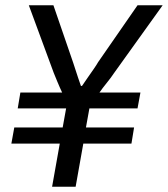

<svg xmlns="http://www.w3.org/2000/svg" viewBox="-20 -706 635 726"><path d="M177 0 206 -163H23L34 -224H217L230 -296H47L57 -356H215Q206 -375 196.5 -398Q187 -421 183 -431L89 -686H182L257 -468Q260 -459 265 -443.5Q270 -428 275.5 -411.5Q281 -395 286 -381H290Q300 -396 312 -413Q324 -430 335 -446Q346 -462 351 -471L500 -686H595L410 -428Q401 -414 384 -393Q367 -372 356 -356H511L500 -296H318L305 -224H487L477 -163H295L266 0Z"/></svg>

Font: Archivo SemiCondensed
Style: Italic
Weight: 400
Width: 4
Italic angle: -10°
Designer: Hector Gatti
Foundry: Omnibus-Type
Version: Version 2.001